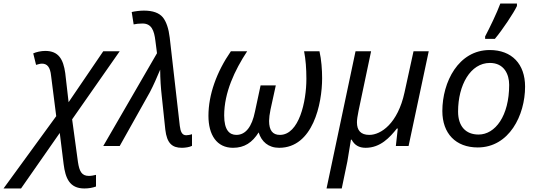

<svg xmlns="http://www.w3.org/2000/svg" viewBox="-133 -826 3037 1086"><path d="M-14 240 205 -74 227 103C237 181 260 240 344 240C369 240 391 236 410 229V163C398 166 383 169 370 169C329 169 316 143 308 91L275 -151L544 -536H451L255 -248L236 -413C225 -490 199 -538 123 -538C100 -538 72 -532 55 -524L71 -459C82 -462 93 -466 104 -466C133 -466 151 -448 156 -397L185 -169L-113 240Z M896 10C915 10 940 6 953 -1V-67C942 -63 928 -61 920 -61C897 -61 888 -81 884 -114L827 -613C821 -664 808 -703 788 -728C767 -753 732 -766 681 -766C657 -766 629 -762 612 -758L623 -688C636 -691 654 -693 673 -693C724 -693 739 -654 746 -595L755 -525L451 0H544L715 -305C736 -345 754 -387 773 -432C773 -381 777 -325 782 -282L802 -93C811 -16 840 10 896 10Z M1185 10C1250 10 1294 -20 1330 -77C1346 -25 1385 10 1446 10C1637 10 1689 -239 1689 -383C1689 -431 1685 -488 1674 -536H1587C1596 -490 1600 -438 1600 -380C1600 -252 1559 -63 1450 -63C1409 -63 1389 -89 1389 -142C1389 -157 1392 -183 1397 -206L1427 -343H1341L1309 -194C1292 -110 1257 -63 1204 -63C1165 -63 1135 -90 1135 -173C1135 -302 1194 -428 1265 -536H1173C1092 -419 1046 -290 1046 -171C1046 -63 1093 10 1185 10Z M1800 240 1832 86C1836 60 1848 -9 1852 -36H1856C1872 -5 1898 10 1935 10C2019 10 2072 -49 2112 -99H2117L2106 0H2178L2292 -536H2206L2155 -303C2117 -128 2022 -63 1956 -63C1907 -63 1886 -89 1886 -134C1886 -149 1889 -170 1895 -199L1966 -536H1878L1714 240Z M2569 8C2747 8 2837 -174 2837 -336C2837 -464 2762 -543 2637 -543C2460 -543 2369 -362 2369 -198C2369 -71 2445 8 2569 8ZM2574 -65C2501 -65 2458 -112 2458 -195C2458 -345 2528 -470 2638 -470C2718 -470 2747 -406 2747 -346C2747 -170 2668 -65 2574 -65ZM2666 -606C2709 -657 2774 -755 2791 -792V-806H2697C2678 -754 2636 -667 2611 -620V-606Z"/></svg>

Font: BC Sans
Style: Italic
Weight: 400
Italic angle: -12°
Designer: Monotype Design Team
Designer: Province of B.C.
Foundry: Monotype Imaging Inc.
Version: Version 2.000;GOOG;noto-source:20170915:90ef993387c0